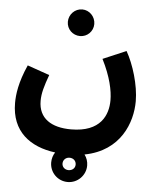

<svg xmlns="http://www.w3.org/2000/svg" viewBox="-62 -788 865 1063"><g transform="rotate(5 370.5 -256.5)"><path d="M352 -588C392 -588 425 -620 425 -661C425 -702 392 -736 352 -736C311 -736 278 -702 278 -661C278 -620 311 -588 352 -588ZM26 -188C26 -29 131 48 271 66C260 82 254 102 254 123C254 178 298 223 354 223C409 223 454 178 454 123C454 101 447 80 434 63C633 25 691 -138 691 -255C691 -345 656 -458 616 -528L487 -473C535 -378 551 -302 551 -248C551 -167 512 -69 347 -69C238 -69 166 -114 166 -212C166 -254 178 -295 201 -358L78 -401C34 -303 26 -234 26 -188ZM353 157C333 157 317 143 317 123C317 103 333 88 353 88C374 88 390 102 390 123C390 143 374 157 353 157Z"/></g></svg>

Font: Noto Sans Arabic UI
Style: Bold
Weight: 700
Designer: Monotype Design Team, Nadine Chahine and Nizar Qandah
Foundry: Monotype Imaging Inc.
Version: Version 2.010